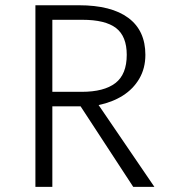

<svg xmlns="http://www.w3.org/2000/svg" viewBox="-20 -725 655 745"><path d="M362.6 -317.4 579 0H496.9L292.8 -312.3H183.1V0H117.4V-704.6H286.2Q412.3 -704.6 478.2 -655.4Q544.1 -606.2 544.1 -512.3Q544.1 -460 520.5 -419.7Q496.9 -379.5 456.2 -353.8Q415.4 -328.2 362.6 -317.4ZM299.5 -648.2H183.1V-368.7H297.4Q383.6 -368.7 427.7 -402.6Q471.8 -436.4 471.8 -512.3Q471.8 -584.1 430.3 -616.2Q388.7 -648.2 299.5 -648.2Z"/></svg>

Font: Fira Code Fixed Light
Style: Regular
Weight: 300
Monospace: yes
Designer: Carrois Corporate, Edenspiekermann AG, Nikita Prokopov
Foundry: Carrois Corporate, Edenspiekermann AG, Nikita Prokopov
Version: Version 5.002